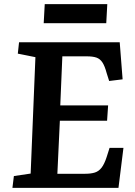

<svg xmlns="http://www.w3.org/2000/svg" viewBox="-20 -907 653 927"><path d="M151 -631 66 -648 72 -703H558L572 -524L507 -516L495 -554Q486 -588 474.5 -605.5Q463 -623 445.5 -629Q428 -635 399 -635H281L271 -398H502L497 -324H269L257 -68H391Q419 -68 438 -74Q457 -80 470.5 -97.5Q484 -115 495 -149L509 -193H576L552 0H40L47 -57L128 -69ZM196 -887H498L493 -795H191Z"/></svg>

Font: Literata 18pt SemiBold
Style: Italic
Weight: 600
Italic angle: -2°
Designer: Latin by Veronika Burian and Jose Scaglione. Greek by Irene Vlachou. Cyrillic by Vera Evstafieva
Foundry: TypeTogether
Version: Version 3.103;gftools[0.9.29]